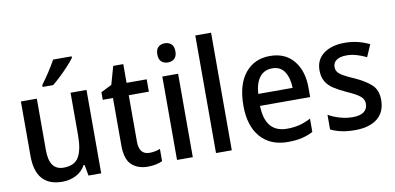

<svg xmlns="http://www.w3.org/2000/svg" viewBox="-73 -989 2515 1222"><g transform="rotate(-10 1185.0 -378.0)"><path d="M495 -539V0H413L400 -71H394Q371 -30 331 -10Q291 10 244 10Q71 10 71 -187V-539H174V-205Q174 -77 266 -77Q338 -77 365 -124.5Q392 -172 392 -263V-539ZM439 -756Q425 -737 399 -708.5Q373 -680 343.5 -652Q314 -624 291 -606H223V-618Q247 -650 274 -691Q301 -732 319 -766H439Z M821 -75Q839 -75 857.5 -78.5Q876 -82 890 -88V-9Q872 0 847.5 5Q823 10 795 10Q732 10 692 -26Q652 -62 652 -154V-459H586V-508L656 -543L689 -660H754V-539H884V-459H754V-159Q754 -75 821 -75Z M1037 -745Q1062 -745 1078.5 -730Q1095 -715 1095 -683Q1095 -651 1078.5 -636Q1062 -621 1037 -621Q1011 -621 994.5 -636Q978 -651 978 -683Q978 -715 994.5 -730Q1011 -745 1037 -745ZM1087 -539V0H985V-539Z M1339 0H1237V-760H1339Z M1681 -549Q1780 -549 1834.5 -482.5Q1889 -416 1889 -307V-247H1565Q1569 -74 1710 -74Q1753 -74 1789.5 -83Q1826 -92 1864 -112V-26Q1827 -7 1789 1.5Q1751 10 1701 10Q1588 10 1524.5 -62.5Q1461 -135 1461 -266Q1461 -402 1520.5 -475.5Q1580 -549 1681 -549ZM1682 -469Q1631 -469 1601.5 -432Q1572 -395 1567 -324H1789Q1788 -387 1762 -428Q1736 -469 1682 -469Z M2331 -151Q2331 -73 2279.5 -31.5Q2228 10 2135 10Q2085 10 2046.5 1.5Q2008 -7 1978 -22V-117Q2008 -99 2050 -86.5Q2092 -74 2133 -74Q2183 -74 2207 -92.5Q2231 -111 2231 -144Q2231 -172 2208 -192Q2185 -212 2119 -241Q2075 -261 2043 -282Q2011 -303 1994 -332Q1977 -361 1977 -404Q1977 -473 2028.5 -511Q2080 -549 2164 -549Q2209 -549 2248 -539.5Q2287 -530 2324 -512L2290 -434Q2260 -449 2227.5 -458.5Q2195 -468 2162 -468Q2120 -468 2097.5 -452Q2075 -436 2075 -409Q2075 -389 2085.5 -375Q2096 -361 2121 -347Q2146 -333 2190 -314Q2256 -284 2293.5 -249.5Q2331 -215 2331 -151Z"/></g></svg>

Font: Noto Sans Lao UI SemCond Med
Style: Regular
Weight: 500
Width: 4
Designer: Monotype Design Team
Foundry: Monotype Imaging Inc.
Version: Version 2.000; ttfautohint (v1.8.4.7-5d5b)